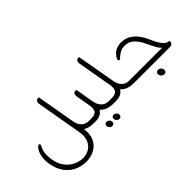

<svg xmlns="http://www.w3.org/2000/svg" viewBox="-39 -1104 1865 1865"><g transform="rotate(-45 894.0 -171.0)"><path d="M672 -49H705L713 0H683Q626 0 584 -27Q595 53 568.5 106.5Q542 160 491 187Q440 214 377 214Q314 214 257 188Q200 162 160 107Q120 52 106 -34Q97 -92 109.5 -144.5Q122 -197 153 -225Q156 -227 159 -229Q162 -231 166 -231Q177 -231 180 -219Q180 -217 178 -211Q152 -162 150 -122.5Q148 -83 153 -46Q165 30 202 77Q239 124 287.5 145.5Q336 167 379 167Q423 167 462.5 145.5Q502 124 523 77Q544 30 530 -46L450 -504Q446 -528 455 -542Q464 -556 482 -556H487Q491 -556 493 -550L562 -156Q570 -108 598.5 -78.5Q627 -49 672 -49Z M946 -49H979L987 0H956Q918 0 883 -12.5Q848 -25 824 -53Q795 0 718 0H695L687 -49H711Q757 -49 776 -73.5Q795 -98 784 -156L759 -299Q751 -349 791 -349H796Q801 -349 802 -344L835 -155Q843 -108 871.5 -78.5Q900 -49 946 -49ZM789 77Q803 77 815 87Q827 97 829 112Q832 127 823.5 137Q815 147 801 147Q787 147 775 137Q763 127 761 112Q759 97 767 87Q775 77 789 77ZM886 77Q901 77 913 87Q925 97 927 112Q929 127 921 137Q913 147 899 147Q885 147 873 137Q861 127 859 112Q856 97 864.5 87Q873 77 886 77Z M1227 -49H1260L1268 0H1237Q1199 0 1164 -12.5Q1129 -25 1105 -53Q1076 0 999 0H976L968 -49H992Q1038 -49 1057 -73.5Q1076 -98 1065 -156L1004 -505Q1000 -529 1008.5 -542.5Q1017 -556 1035 -556H1040Q1046 -556 1046 -551L1116 -155Q1124 -108 1152.5 -78.5Q1181 -49 1227 -49Z M1249 -49H1681Q1661 -63 1641 -99.5Q1621 -136 1592 -197Q1565 -254 1527 -287.5Q1489 -321 1435 -321Q1402 -321 1378.5 -309.5Q1355 -298 1335 -281Q1330 -277 1324.5 -271.5Q1319 -266 1313 -261Q1310 -257 1303 -257Q1292 -257 1291 -268Q1290 -273 1291 -276.5Q1292 -280 1293 -282Q1302 -301 1315 -316.5Q1328 -332 1342 -342Q1360 -354 1381 -361Q1402 -368 1433 -368Q1505 -368 1557.5 -324.5Q1610 -281 1645 -204Q1668 -150 1687.5 -117Q1707 -84 1729 -64Q1746 -49 1770 -49Q1776 -49 1776 -44Q1780 -24 1769.5 -12Q1759 0 1736 0H1257ZM1500 74Q1516 74 1528.5 85Q1541 96 1543 112Q1546 128 1537.5 138.5Q1529 149 1513 149Q1498 149 1485.5 138.5Q1473 128 1470 112Q1467 96 1476 85Q1485 74 1500 74Z"/></g></svg>

Font: Zain Light
Style: Italic
Weight: 300
Italic angle: -10°
Designer: Zain,Boutros
Foundry: Mobile Telecommunications Company (Zain), 2024
Version: Version 1.51; ttfautohint (v1.8.4)